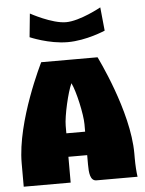

<svg xmlns="http://www.w3.org/2000/svg" viewBox="-53 -773 615 815"><g transform="rotate(-5 255.0 -365.0)"><path d="M255 -680C195 -680 105 -730 105 -730L95 -630C95 -630 175 -595 255 -595C335 -595 415 -630 415 -630L405 -730C405 -730 315 -680 255 -680ZM135 -520C135 -520 15 -280 15 -100V0H215V-110H295V-70C295 -35 298 0 325 0H500C497 -20 495 -49 495 -80V-100C495 -280 375 -520 375 -520ZM215 -210V-242C215 -284 238 -384 255 -420C273 -384 295 -284 295 -242V-210Z"/></g></svg>

Font: MikodacsPCS
Style: Regular
Weight: 900
Designer: gluk (gluksza@wp.pl)
Foundry: gluk (gluksza@wp.pl)
Version: Version 0.27